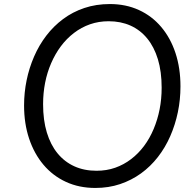

<svg xmlns="http://www.w3.org/2000/svg" viewBox="-20 -910 965 949"><path d="M451 19Q371 19 306 -11Q241 -41 195 -95.5Q149 -150 124 -224.5Q99 -299 99 -389Q99 -452 111.5 -513Q124 -574 148.5 -630.5Q173 -687 209 -734Q245 -781 292 -816Q339 -851 397 -870.5Q455 -890 523 -890Q602 -890 666.5 -860.5Q731 -831 777 -776.5Q823 -722 847.5 -647.5Q872 -573 872 -483Q872 -417 859 -355Q846 -293 821.5 -237Q797 -181 760.5 -134Q724 -87 677 -53Q630 -19 573.5 0Q517 19 451 19ZM457 -66Q507 -66 549.5 -81Q592 -96 628 -123.5Q664 -151 692 -188.5Q720 -226 739.5 -272.5Q759 -319 769 -370Q779 -421 779 -476Q779 -556 760.5 -617Q742 -678 707.5 -720Q673 -762 625 -783.5Q577 -805 517 -805Q468 -805 425 -790Q382 -775 345.5 -747Q309 -719 281 -681.5Q253 -644 233 -598Q213 -552 203 -501Q193 -450 193 -395Q193 -316 211.5 -255Q230 -194 264.5 -152Q299 -110 347.5 -88Q396 -66 457 -66Z"/></svg>

Font: Playwrite GB S
Style: Italic
Weight: 400
Italic angle: -7°
Designer: Veronika Burian, José Scaglione
Foundry: TypeTogether
Version: Version 1.000